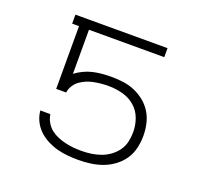

<svg xmlns="http://www.w3.org/2000/svg" viewBox="-100 -642 799 762"><g transform="rotate(20 300.0 -261.0)"><path d="M302 8Q280 8 258 6Q236 4 214.5 -1.5Q193 -7 173 -17Q153 -27 136.5 -41.5Q120 -56 109 -76Q98 -96 95 -118L94 -125H136L137 -122Q140 -105 149 -90Q158 -75 171.5 -64.5Q185 -54 201 -47.5Q217 -41 234 -37Q251 -33 268 -31.5Q285 -30 302 -30Q323 -30 343.5 -33Q364 -36 383.5 -43Q403 -50 420 -62.5Q437 -75 449 -92Q461 -109 465.5 -129.5Q470 -150 470 -170Q470 -200 459.5 -228Q449 -256 426.5 -275Q404 -294 374.5 -301.5Q345 -309 316 -309Q300 -309 284.5 -307.5Q269 -306 254 -303Q239 -300 224.5 -294Q210 -288 197.5 -279Q185 -270 176.5 -256Q168 -242 166 -227H124V-492H95V-530H484V-492H166V-306Q182 -318 200 -326.5Q218 -335 237.5 -339.5Q257 -344 276.5 -345.5Q296 -347 316 -347Q341 -347 366 -343.5Q391 -340 414 -330Q437 -320 456.5 -304Q476 -288 489 -266.5Q502 -245 507.5 -220Q513 -195 513 -170Q513 -144 507 -118Q501 -92 486.5 -70.5Q472 -49 450.5 -33Q429 -17 404.5 -8Q380 1 354 4.5Q328 8 302 8Z"/></g></svg>

Font: Iosevka Curly XLtEx
Style: Regular
Weight: 200
Width: 7
Monospace: yes
Designer: Belleve Invis
Foundry: Belleve Invis
Version: Version 11.1.0; ttfautohint (v1.8.3)